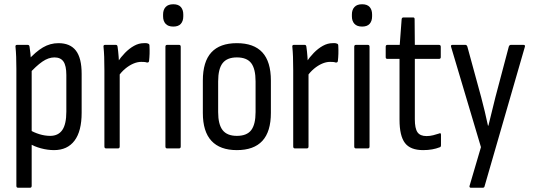

<svg xmlns="http://www.w3.org/2000/svg" viewBox="-20 -698 2508 903"><path d="M234 8Q204 8 172.5 -0.5Q141 -9 119 -23L118 -88Q139 -75 165 -67Q191 -59 216 -59Q254 -59 273 -86.5Q292 -114 292 -173V-345Q292 -389 278.5 -408.5Q265 -428 236 -428Q208 -428 179 -408Q150 -388 114 -348L111 -414Q148 -455 182 -475Q216 -495 255 -495Q310 -495 337 -460Q364 -425 364 -351V-168Q364 -81 330.5 -36.5Q297 8 234 8ZM65 185Q57 185 57 176V-374Q57 -406 56 -431.5Q55 -457 53 -476Q51 -487 60 -487H110Q118 -487 119 -478Q121 -467 123 -447Q125 -427 125 -412L129 -378V176Q129 185 121 185Z M479 0Q471 0 471 -9V-367Q471 -405 470 -431Q469 -457 467 -476Q465 -487 474 -487H525Q532 -487 533 -478Q536 -458 538 -431Q540 -404 540 -387L543 -365V-9Q543 0 535 0ZM535 -337 533 -406Q548 -429 568 -449.5Q588 -470 610.5 -482.5Q633 -495 656 -495Q663 -495 667.5 -495Q672 -495 676 -493Q680 -492 681.5 -489.5Q683 -487 683 -482Q684 -463 683.5 -445.5Q683 -428 681 -411Q680 -403 671 -404Q665 -406 658.5 -406.5Q652 -407 644 -407Q626 -407 606.5 -398.5Q587 -390 568.5 -374.5Q550 -359 535 -337Z M766 0Q758 0 758 -9V-478Q758 -487 766 -487H822Q830 -487 830 -478V-9Q830 0 822 0ZM795 -573Q771 -573 759 -586Q747 -599 747 -621V-630Q747 -652 759 -665Q771 -678 795 -678Q819 -678 830.5 -665Q842 -652 842 -630V-621Q842 -599 830.5 -586Q819 -573 795 -573Z M1094 8Q1015 8 974.5 -35.5Q934 -79 934 -167V-319Q934 -408 974 -451.5Q1014 -495 1094 -495Q1174 -495 1214 -451.5Q1254 -408 1254 -319V-167Q1254 -79 1214 -35.5Q1174 8 1094 8ZM1094 -59Q1141 -59 1161.5 -86Q1182 -113 1182 -171V-315Q1182 -374 1161.5 -401Q1141 -428 1094 -428Q1048 -428 1027 -401Q1006 -374 1006 -315V-171Q1006 -113 1027 -86Q1048 -59 1094 -59Z M1367 0Q1359 0 1359 -9V-367Q1359 -405 1358 -431Q1357 -457 1355 -476Q1353 -487 1362 -487H1413Q1420 -487 1421 -478Q1424 -458 1426 -431Q1428 -404 1428 -387L1431 -365V-9Q1431 0 1423 0ZM1423 -337 1421 -406Q1436 -429 1456 -449.5Q1476 -470 1498.5 -482.5Q1521 -495 1544 -495Q1551 -495 1555.5 -495Q1560 -495 1564 -493Q1568 -492 1569.5 -489.5Q1571 -487 1571 -482Q1572 -463 1571.5 -445.5Q1571 -428 1569 -411Q1568 -403 1559 -404Q1553 -406 1546.5 -406.5Q1540 -407 1532 -407Q1514 -407 1494.5 -398.5Q1475 -390 1456.5 -374.5Q1438 -359 1423 -337Z M1654 0Q1646 0 1646 -9V-478Q1646 -487 1654 -487H1710Q1718 -487 1718 -478V-9Q1718 0 1710 0ZM1683 -573Q1659 -573 1647 -586Q1635 -599 1635 -621V-630Q1635 -652 1647 -665Q1659 -678 1683 -678Q1707 -678 1718.5 -665Q1730 -652 1730 -630V-621Q1730 -599 1718.5 -586Q1707 -573 1683 -573Z M1970 8Q1910 8 1884.5 -25.5Q1859 -59 1859 -135V-421H1802Q1794 -421 1794 -429V-478Q1794 -487 1802 -487H1860L1869 -608Q1870 -616 1878 -616H1923Q1930 -616 1930 -608L1931 -487H2044Q2053 -487 2053 -478V-429Q2053 -421 2044 -421H1931V-137Q1931 -94 1943.5 -76Q1956 -58 1986 -58Q2002 -58 2017.5 -62Q2033 -66 2045 -70Q2054 -75 2054 -64V-15Q2054 -6 2047 -5Q2032 1 2012.5 4.5Q1993 8 1970 8Z M2194 185Q2190 185 2188.5 181.5Q2187 178 2189 174L2242 -6L2102 -476Q2098 -487 2108 -487H2169Q2175 -487 2178 -479L2243 -241Q2252 -208 2260 -173.5Q2268 -139 2275 -107H2277Q2285 -139 2293.5 -174Q2302 -209 2310 -241L2373 -479Q2376 -487 2383 -487H2442Q2452 -487 2448 -476L2259 178Q2258 185 2250 185Z"/></svg>

Font: Sofia Sans Condensed
Style: Regular
Weight: 400
Designer: Botio Nikoltchev, Ani Petrova
Foundry: lettersoup
Version: Version 4.100